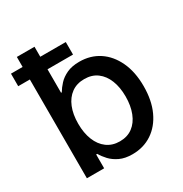

<svg xmlns="http://www.w3.org/2000/svg" viewBox="-173 -857 948 997"><g transform="rotate(-30 301.0 -359.0)"><path d="M335.4 10.7Q291.5 10.7 260.5 -3.9Q229.5 -18.6 209.5 -40Q189.5 -61.5 177.2 -83H170.9V0H67.4V-727.5H173.3V-451.7H177.7Q189.9 -472.7 209.5 -493.9Q229 -515.1 259.8 -529.5Q290.5 -543.9 335.4 -543.9Q401.9 -543.9 452.6 -510.5Q503.4 -477.1 532.7 -414.8Q562 -352.5 562 -267.1Q562 -181.6 533.2 -119.4Q504.4 -57.1 453.4 -23.2Q402.3 10.7 335.4 10.7ZM312.5 -80.1Q357.9 -80.1 389.4 -103.8Q420.9 -127.4 437.5 -169.9Q454.1 -212.4 454.1 -267.6Q454.1 -322.8 437.5 -364.5Q420.9 -406.2 389.4 -429.7Q357.9 -453.1 312.5 -453.1Q267.1 -453.1 235.4 -429.9Q203.6 -406.7 186.8 -365.2Q169.9 -323.7 169.9 -267.6Q169.9 -211.9 186.8 -169.7Q203.6 -127.4 235.6 -103.8Q267.6 -80.1 312.5 -80.1ZM-2.4 -592.3V-667.5H326.2V-592.3Z"/></g></svg>

Font: Inter 20pt Medium
Style: Regular
Weight: 500
Version: Version 4.001;git-66647c0bb